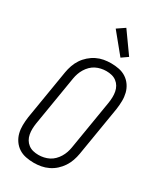

<svg xmlns="http://www.w3.org/2000/svg" viewBox="-239 -1060 978 1154"><g transform="rotate(30 250.0 -482.5)"><path d="M202 8Q174 8 146.5 2.5Q119 -3 97 -17.5Q75 -32 60 -54Q45 -76 38.5 -102Q32 -128 32.5 -156Q33 -184 37 -213L94 -558Q98 -582 106.5 -606.5Q115 -631 129.5 -653Q144 -675 164.5 -693Q185 -711 208.5 -722.5Q232 -734 257 -738.5Q282 -743 307 -743Q336 -743 363 -737.5Q390 -732 412 -717.5Q434 -703 449 -681Q464 -659 470.5 -633Q477 -607 476.5 -579Q476 -551 472 -522L415 -177Q411 -153 402.5 -128.5Q394 -104 379.5 -82Q365 -60 345 -42Q325 -24 301 -12.5Q277 -1 252 3.5Q227 8 202 8ZM203 -47Q221 -47 239.5 -51Q258 -55 275 -63.5Q292 -72 306 -86Q320 -100 330 -116.5Q340 -133 346 -150.5Q352 -168 355 -186L412 -531Q415 -551 415.5 -570Q416 -589 412.5 -607.5Q409 -626 400 -641.5Q391 -657 376.5 -668Q362 -679 344 -683.5Q326 -688 306 -688Q288 -688 269.5 -684Q251 -680 234 -671.5Q217 -663 203 -649Q189 -635 179 -618.5Q169 -602 163 -584.5Q157 -567 154 -549L97 -204Q94 -184 93.5 -165Q93 -146 96.5 -127.5Q100 -109 109 -93.5Q118 -78 132.5 -67Q147 -56 165 -51.5Q183 -47 203 -47ZM338 -800 226 -937 279 -973 381 -830Z"/></g></svg>

Font: Iosevka SS04 Light Oblique
Style: Regular
Weight: 300
Italic angle: -9°
Monospace: yes
Designer: Belleve Invis
Foundry: Belleve Invis
Version: Version 19.0.0; ttfautohint (v1.8.4)